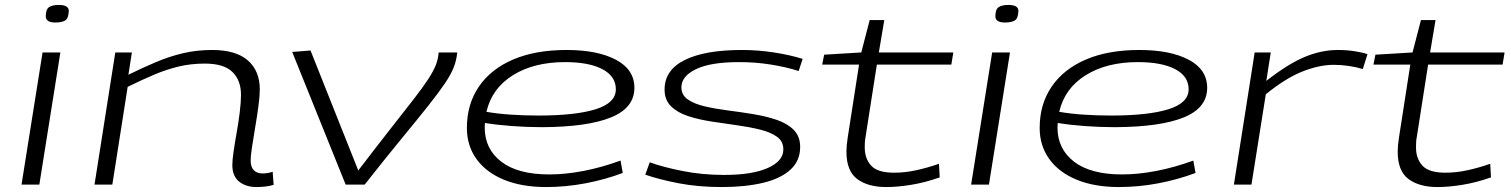

<svg xmlns="http://www.w3.org/2000/svg" viewBox="-20 -746 6106 776"><path d="M218 -726Q258 -726 258 -702Q257 -671 243 -663Q229 -655 204 -655Q165 -655 165 -680Q165 -708 178 -717Q191 -726 218 -726ZM67 0 152 -534H224L139 0Z M446 -534H513L499 -444Q558 -473 611.5 -495.5Q665 -518 720 -531Q775 -544 838 -544Q933 -544 981.5 -502Q1030 -460 1030 -384Q1030 -358 1024.5 -317Q1019 -276 1011.5 -232Q1004 -188 998.5 -151.5Q993 -115 993 -97Q993 -71 1006 -58Q1019 -45 1040 -45Q1064 -45 1082 -52L1086 1Q1071 6 1051.5 8Q1032 10 1017 10Q974 10 946.5 -12Q919 -34 919 -79Q919 -98 924 -133Q929 -168 936.5 -210Q944 -252 949 -292.5Q954 -333 954 -363Q954 -421 919.5 -455Q885 -489 808 -489Q751 -489 701.5 -477Q652 -465 602.5 -444Q553 -423 496 -395L434 0H362Z M1454 0H1377L1161 -536L1235 -542L1428 -57Q1506 -159 1561.5 -229.5Q1617 -300 1653 -346.5Q1689 -393 1710 -425Q1731 -457 1741 -482Q1751 -507 1753 -534H1828Q1825 -502 1813.5 -473Q1802 -444 1777.5 -408Q1753 -372 1711.5 -319.5Q1670 -267 1606.5 -190Q1543 -113 1454 0Z M2497 -47Q2425 -20 2346 -5Q2267 10 2187 10Q2089 10 2017 -19.5Q1945 -49 1906 -103Q1867 -157 1867 -229Q1867 -325 1915.5 -396Q1964 -467 2054 -505.5Q2144 -544 2270 -544Q2395 -544 2469.5 -504.5Q2544 -465 2544 -391Q2544 -310 2449.5 -271.5Q2355 -233 2172 -232Q2110 -232 2049.5 -236.5Q1989 -241 1940 -249Q1939 -240 1939 -231Q1939 -144 2006 -92.5Q2073 -41 2200 -41Q2265 -41 2338 -55Q2411 -69 2488 -97ZM2264 -495Q2138 -495 2053 -442Q1968 -389 1946 -294Q1993 -286 2047 -282.5Q2101 -279 2156 -279Q2306 -279 2387.5 -304.5Q2469 -330 2469 -385Q2469 -438 2414.5 -466.5Q2360 -495 2264 -495Z M2588 -40 2606 -90Q2658 -71 2738 -55Q2818 -39 2907 -39Q3020 -39 3083 -67Q3146 -95 3146 -142Q3146 -175 3120 -193.5Q3094 -212 3051 -222.5Q3008 -233 2957 -240Q2906 -247 2854.5 -255Q2803 -263 2760.5 -277Q2718 -291 2692 -316.5Q2666 -342 2666 -384Q2666 -463 2747.5 -503.5Q2829 -544 2979 -544Q3043 -544 3108 -534Q3173 -524 3224 -508L3208 -459Q3158 -475 3096 -485Q3034 -495 2967 -495Q2852 -495 2793 -466.5Q2734 -438 2734 -393Q2734 -362 2760 -344Q2786 -326 2829 -316Q2872 -306 2923 -299.5Q2974 -293 3025.5 -284.5Q3077 -276 3119.5 -261.5Q3162 -247 3188 -221Q3214 -195 3214 -152Q3214 -96 3174.5 -60Q3135 -24 3063.5 -7Q2992 10 2897 10Q2803 10 2724.5 -5Q2646 -20 2588 -40Z M3775 -84 3778 -29Q3718 -8 3662.5 1Q3607 10 3562 10Q3488 10 3444.5 -22.5Q3401 -55 3401 -133Q3401 -157 3406 -189L3452 -485H3303L3311 -525L3461 -534L3495 -665H3554L3532 -534H3833L3825 -485H3524L3478 -191Q3476 -181 3475.5 -170.5Q3475 -160 3475 -150Q3475 -105 3501 -76.5Q3527 -48 3594 -48Q3638 -48 3683.5 -58Q3729 -68 3775 -84Z M4056 -726Q4096 -726 4096 -702Q4095 -671 4081 -663Q4067 -655 4042 -655Q4003 -655 4003 -680Q4003 -708 4016 -717Q4029 -726 4056 -726ZM3905 0 3990 -534H4062L3977 0Z M4812 -47Q4740 -20 4661 -5Q4582 10 4502 10Q4404 10 4332 -19.5Q4260 -49 4221 -103Q4182 -157 4182 -229Q4182 -325 4230.5 -396Q4279 -467 4369 -505.5Q4459 -544 4585 -544Q4710 -544 4784.5 -504.5Q4859 -465 4859 -391Q4859 -310 4764.5 -271.5Q4670 -233 4487 -232Q4425 -232 4364.5 -236.5Q4304 -241 4255 -249Q4254 -240 4254 -231Q4254 -144 4321 -92.5Q4388 -41 4515 -41Q4580 -41 4653 -55Q4726 -69 4803 -97ZM4579 -495Q4453 -495 4368 -442Q4283 -389 4261 -294Q4308 -286 4362 -282.5Q4416 -279 4471 -279Q4621 -279 4702.5 -304.5Q4784 -330 4784 -385Q4784 -438 4729.5 -466.5Q4675 -495 4579 -495Z M5116 -534 5098 -419Q5186 -488 5253.5 -516Q5321 -544 5387 -544Q5423 -544 5455 -539Q5487 -534 5507 -527L5488 -467Q5462 -475 5431 -479.5Q5400 -484 5371 -484Q5312 -484 5244 -457Q5176 -430 5096 -365L5038 0H4967L5051 -534Z M6003 -84 6006 -29Q5946 -8 5890.5 1Q5835 10 5790 10Q5716 10 5672.5 -22.5Q5629 -55 5629 -133Q5629 -157 5634 -189L5680 -485H5531L5539 -525L5689 -534L5723 -665H5782L5760 -534H6061L6053 -485H5752L5706 -191Q5704 -181 5703.5 -170.5Q5703 -160 5703 -150Q5703 -105 5729 -76.5Q5755 -48 5822 -48Q5866 -48 5911.5 -58Q5957 -68 6003 -84Z"/></svg>

Font: Georama ExtraExtended Light
Style: Italic
Weight: 300
Width: 8
Italic angle: -9°
Designer: Jean-Baptiste Levee
Foundry: Production Type
Version: Version 1.000